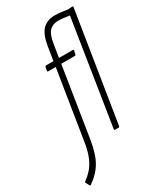

<svg xmlns="http://www.w3.org/2000/svg" viewBox="-279 -761 853 1024"><g transform="rotate(-30 148.0 -249.0)"><path d="M147 -448 81 -31Q73 23 59 64Q45 105 21 135Q-3 165 -39 190Q-44 193 -46 189L-58 167Q-60 163 -57 160Q-25 137 -5 111Q15 85 27.5 50Q40 15 47 -34L113 -448H67Q61 -448 62 -454L66 -476Q68 -481 73 -481H118L131 -562Q142 -632 170 -660.5Q198 -689 246 -689Q267 -689 285.5 -686.5Q304 -684 323 -681L349 -683Q351 -683 353.5 -682Q356 -681 355 -677L248 -6Q247 0 241 0H219Q214 0 215 -6L316 -648Q303 -650 284 -652.5Q265 -655 246 -655Q213 -655 193 -634.5Q173 -614 165 -561L152 -481H237Q243 -481 242 -475L237 -453Q236 -448 231 -448Z"/></g></svg>

Font: Sofia Sans Extra Condensed ExtraLight
Style: Italic
Weight: 250
Italic angle: -9°
Version: Version 4.100